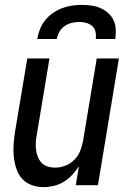

<svg xmlns="http://www.w3.org/2000/svg" viewBox="-20 -760 540 788"><path d="M158 8Q132 8 108.5 -1Q85 -10 69.5 -28Q54 -46 46.5 -69.5Q39 -93 36.5 -118Q34 -143 36 -169Q38 -195 42 -221L92 -520H183L131 -207Q128 -192 127 -176Q126 -160 128 -145Q130 -130 135.5 -116Q141 -102 151 -91.5Q161 -81 175.5 -76.5Q190 -72 206 -72Q227 -72 248 -80Q269 -88 285 -104Q301 -120 309 -140.5Q317 -161 321 -182L377 -520H468L382 0H291L304 -78Q292 -59 276 -42Q260 -25 241 -13.5Q222 -2 200.5 3Q179 8 158 8ZM133 -600Q136 -620 144 -640Q152 -660 165.5 -677Q179 -694 197 -706.5Q215 -719 235 -726.5Q255 -734 275.5 -737Q296 -740 316 -740Q336 -740 356 -737Q376 -734 393 -726.5Q410 -719 424 -706.5Q438 -694 446 -677Q454 -660 455 -640Q456 -620 453 -600H373Q375 -615 372 -629.5Q369 -644 358.5 -653Q348 -662 334 -666Q320 -670 305 -670Q290 -670 274 -666Q258 -662 245 -653Q232 -644 224 -629.5Q216 -615 213 -600Z"/></svg>

Font: Iosevka SS04 Medium Oblique
Style: Regular
Weight: 500
Italic angle: -9°
Monospace: yes
Designer: Belleve Invis
Foundry: Belleve Invis
Version: Version 19.0.0; ttfautohint (v1.8.4)